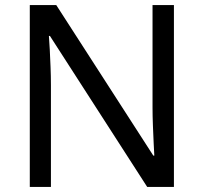

<svg xmlns="http://www.w3.org/2000/svg" viewBox="-20 -734 800 754"><path d="M663 0H558L176 -593H172Q174 -570 175.5 -538.5Q177 -507 178.5 -471.5Q180 -436 180 -399V0H97V-714H201L582 -123H586Q585 -139 583.5 -171Q582 -203 580.5 -241Q579 -279 579 -311V-714H663Z"/></svg>

Font: lguzrati05
Style: Book
Weight: 400
Designer: Jelle Bosma - Monotype Design Team, Universal Thirst
Foundry: Monotype Imaging Inc.
Version: Version 2.106